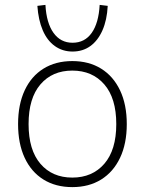

<svg xmlns="http://www.w3.org/2000/svg" viewBox="-20 -758 593 786"><path d="M276 8Q208 8 158 -23Q108 -54 81 -112Q54 -170 54 -250Q54 -330 81 -388Q108 -446 158 -477Q208 -508 276 -508Q344 -508 394 -477Q444 -446 471.5 -388Q499 -330 499 -250Q499 -170 471.5 -112Q444 -54 394 -23Q344 8 276 8ZM276 -31Q358 -31 407 -87.5Q456 -144 456 -250Q456 -356 407 -412.5Q358 -469 276 -469Q194 -469 145.5 -412.5Q97 -356 97 -250Q97 -144 145.5 -87.5Q194 -31 276 -31ZM277 -547Q236 -547 204.5 -569.5Q173 -592 155 -634Q137 -676 133 -734L166 -738Q170 -664 199 -623.5Q228 -583 277 -583Q327 -583 355.5 -623.5Q384 -664 388 -738L421 -734Q418 -676 399.5 -634Q381 -592 350 -569.5Q319 -547 277 -547Z"/></svg>

Font: Mulish ExtraLight ExtraLight
Style: Regular
Weight: 250
Version: Version 3.603